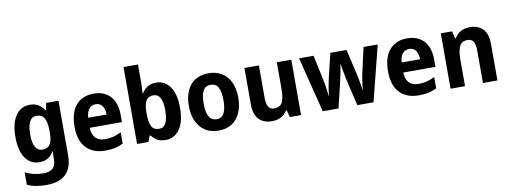

<svg xmlns="http://www.w3.org/2000/svg" viewBox="-73 -1194 4969 1868"><g transform="rotate(-10 2411.0 -260.0)"><path d="M234 -557Q284 -557 318 -536.5Q352 -516 377 -477H382L395 -547H517V-7Q517 113 454 176.5Q391 240 257 240Q147 240 72 205V82Q115 103 158 113Q201 123 253 123Q311 123 342.5 96Q374 69 374 13V1Q374 -13 375 -33.5Q376 -54 378 -71H373Q351 -33 317 -11.5Q283 10 232 10Q145 10 94 -63Q43 -136 43 -271Q43 -408 94.5 -482.5Q146 -557 234 -557ZM279 -440Q189 -440 189 -269Q189 -106 282 -106Q334 -106 357 -141.5Q380 -177 380 -252V-276Q380 -360 357 -400Q334 -440 279 -440Z M864 -556Q970 -556 1029.5 -491Q1089 -426 1089 -308V-235H771Q773 -170 805 -135Q837 -100 898 -100Q944 -100 981.5 -109.5Q1019 -119 1060 -140V-28Q1022 -9 980.5 0.5Q939 10 882 10Q763 10 695 -61Q627 -132 627 -270Q627 -411 690.5 -483.5Q754 -556 864 -556ZM867 -451Q827 -451 802 -422Q777 -393 773 -334H955Q955 -386 932.5 -418.5Q910 -451 867 -451Z M1340 -578Q1340 -553 1338.5 -526.5Q1337 -500 1335 -476H1340Q1362 -512 1396.5 -534Q1431 -556 1482 -556Q1567 -556 1618.5 -483.5Q1670 -411 1670 -274Q1670 -137 1618 -63.5Q1566 10 1479 10Q1427 10 1395.5 -9Q1364 -28 1340 -59H1332L1309 0H1197V-760H1340ZM1435 -439Q1383 -439 1361.5 -401Q1340 -363 1340 -288V-267Q1340 -186 1361.5 -147Q1383 -108 1437 -108Q1524 -108 1524 -276Q1524 -439 1435 -439Z M2245 -274Q2245 -189 2217 -125Q2189 -61 2134.5 -25.5Q2080 10 2000 10Q1925 10 1870.5 -25.5Q1816 -61 1786.5 -124.5Q1757 -188 1757 -274Q1757 -406 1820 -481.5Q1883 -557 2003 -557Q2074 -557 2129 -524Q2184 -491 2214.5 -428Q2245 -365 2245 -274ZM1903 -274Q1903 -192 1926.5 -147.5Q1950 -103 2002 -103Q2054 -103 2076.5 -147Q2099 -191 2099 -274Q2099 -357 2076 -400Q2053 -443 2001 -443Q1949 -443 1926 -400Q1903 -357 1903 -274Z M2817 -547V0H2706L2688 -70H2680Q2657 -29 2617 -9.5Q2577 10 2529 10Q2447 10 2400.5 -39.5Q2354 -89 2354 -190V-547H2497V-228Q2497 -169 2514.5 -139Q2532 -109 2571 -109Q2632 -109 2653 -153.5Q2674 -198 2674 -282V-547Z M3310 -269Q3302 -306 3294.5 -350Q3287 -394 3283 -420H3280Q3276 -393 3268 -348.5Q3260 -304 3251 -267L3187 0H3031L2894 -547H3037L3086 -317Q3095 -278 3102.5 -228.5Q3110 -179 3113 -140H3117Q3119 -164 3124 -194.5Q3129 -225 3134.5 -254.5Q3140 -284 3145 -306L3203 -547H3363L3419 -304Q3427 -268 3435.5 -222.5Q3444 -177 3448 -140H3451Q3454 -175 3461 -222.5Q3468 -270 3477 -309L3531 -547H3671L3533 0H3373Z M3961 -556Q4067 -556 4126.5 -491Q4186 -426 4186 -308V-235H3868Q3870 -170 3902 -135Q3934 -100 3995 -100Q4041 -100 4078.5 -109.5Q4116 -119 4157 -140V-28Q4119 -9 4077.5 0.5Q4036 10 3979 10Q3860 10 3792 -61Q3724 -132 3724 -270Q3724 -411 3787.5 -483.5Q3851 -556 3961 -556ZM3964 -451Q3924 -451 3899 -422Q3874 -393 3870 -334H4052Q4052 -386 4029.5 -418.5Q4007 -451 3964 -451Z M4582 -557Q4664 -557 4710.5 -508.5Q4757 -460 4757 -358V0H4614V-320Q4614 -378 4596.5 -408Q4579 -438 4538 -438Q4480 -438 4458.5 -393.5Q4437 -349 4437 -259V0H4294V-547H4405L4423 -475H4430Q4478 -557 4582 -557Z"/></g></svg>

Font: Noto Sans Lao UI SemCond
Style: Bold
Weight: 700
Width: 4
Designer: Monotype Design Team
Foundry: Monotype Imaging Inc.
Version: Version 2.000; ttfautohint (v1.8.4.7-5d5b)